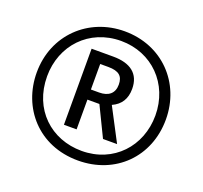

<svg xmlns="http://www.w3.org/2000/svg" viewBox="-126 -962 1082 1025"><g transform="rotate(20 415.0 -450.0)"><path d="M415 -83C628 -83 782 -237 782 -449C782 -657 629 -817 415 -817C211 -817 48 -665 48 -450C48 -251 189 -83 415 -83ZM416 -138C242 -138 107 -262 107 -450C107 -625 233 -762 415 -762C590 -762 722 -630 722 -450C722 -275 597 -138 416 -138ZM280 -237H352V-406H420L502 -237H582L484 -424C533 -446 557 -485 557 -541C557 -627 501 -669 403 -669H280ZM398 -463H351V-608H397C458 -608 482 -586 482 -538C482 -488 450 -463 398 -463Z"/></g></svg>

Font: Noto Sans Kannada UI ExtraCondensed Medium
Style: Regular
Weight: 500
Width: 2
Designer: Jelle Bosma - Monotype Design Team
Foundry: Monotype Imaging Inc.
Version: Version 2.005